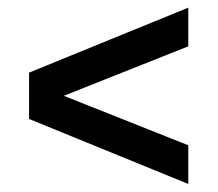

<svg xmlns="http://www.w3.org/2000/svg" viewBox="-20 -624 554 489"><path d="M459.5 -604.5V-506L142.5 -380L459.5 -254V-155.5L54 -321V-439Z"/></svg>

Font: Encode Sans Condensed SemiBold
Style: Regular
Weight: 600
Width: 3
Designer: Multiple Designers
Foundry: Impallari Type
Version: Version 2.000